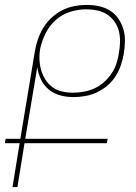

<svg xmlns="http://www.w3.org/2000/svg" viewBox="-35 -763 555 783"><path d="M36 0H16L45 -179H-15L-12 -197H48L107 -553Q111 -578 119.5 -602.5Q128 -627 141.5 -649.5Q155 -672 175 -690.5Q195 -709 218.5 -721Q242 -733 267.5 -738Q293 -743 317 -743Q343 -743 367.5 -738Q392 -733 412.5 -720.5Q433 -708 447 -688Q461 -668 468 -644.5Q475 -621 474.5 -595.5Q474 -570 470 -545Q466 -521 458 -497.5Q450 -474 436.5 -452.5Q423 -431 403 -414Q383 -397 360.5 -386.5Q338 -376 313.5 -371.5Q289 -367 265 -367Q237 -367 211 -374Q185 -381 164.5 -397.5Q144 -414 132.5 -438Q121 -462 117 -489L68 -197H404L401 -179H65ZM262 -385Q284 -385 306.5 -389Q329 -393 350 -402.5Q371 -412 389 -428Q407 -444 420 -463.5Q433 -483 440 -504.5Q447 -526 450 -548Q454 -570 454.5 -593Q455 -616 449.5 -637Q444 -658 431.5 -675.5Q419 -693 401 -704.5Q383 -716 361.5 -720.5Q340 -725 317 -725Q285 -725 252 -715Q219 -705 193 -682Q167 -659 151.5 -628Q136 -597 129 -565Q125 -542 126 -519.5Q127 -497 133 -476.5Q139 -456 150.5 -438Q162 -420 179 -407.5Q196 -395 217.5 -390Q239 -385 262 -385Z"/></svg>

Font: Iosevka Thin Oblique
Style: Regular
Weight: 100
Italic angle: -9°
Monospace: yes
Designer: Belleve Invis
Foundry: Belleve Invis
Version: Version 32.5.0; ttfautohint (v1.8.4)